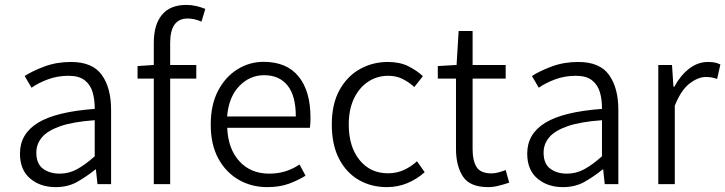

<svg xmlns="http://www.w3.org/2000/svg" viewBox="-20 -747 2943 779"><path d="M205.6 12.2Q143.6 12.2 102.3 -22.7Q61 -57.6 61 -124Q61 -203.6 133.5 -248.5Q206.1 -293.5 364.3 -305.2Q364.7 -341.8 356 -372.3Q347.2 -402.8 324 -421.1Q300.8 -439.5 258.3 -439.5Q212.9 -439.5 173.8 -424.8Q134.8 -410.2 107.9 -391.1L80.1 -438.5Q110.4 -458.5 159.9 -477.1Q209.5 -495.6 268.1 -495.6Q355.5 -495.6 393.1 -442.9Q430.7 -390.1 430.7 -301.8V0H375.5L369.1 -59.6H367.2Q331.5 -30.8 293.7 -9.3Q255.9 12.2 205.6 12.2ZM222.2 -42.5Q259.8 -42.5 292.7 -60.5Q325.7 -78.6 364.3 -112.8V-259.3Q275.4 -252.9 223.6 -234.6Q171.9 -216.3 149.7 -189.2Q127.4 -162.1 127.4 -127.9Q127.4 -82.5 154.5 -62.5Q181.6 -42.5 222.2 -42.5Z M604 0V-428.2H538.1V-479L604 -483.4V-573.7Q604 -647 637.2 -687Q670.4 -727.1 736.3 -727.1Q756.8 -727.1 776.6 -722.4Q796.4 -717.8 813 -710.9L797.4 -659.2Q783.7 -665.5 769.3 -668.7Q754.9 -671.9 741.2 -671.9Q670.4 -671.9 670.4 -572.8V-483.4H776.4V-428.2H670.4V0Z M1064 12.2Q1000.5 12.2 948.5 -17.6Q896.5 -47.4 865.7 -104Q835 -160.6 835 -241.2Q835 -321.8 864.7 -378.7Q894.5 -435.5 943.4 -465.8Q992.2 -496.1 1049.3 -496.1Q1143.1 -496.1 1191.4 -436.8Q1239.7 -377.4 1239.7 -270Q1239.7 -258.8 1239.3 -248.3Q1238.8 -237.8 1237.3 -228.5H901.9Q905.3 -143.1 951.2 -92.8Q997.1 -42.5 1071.8 -42.5Q1107.9 -42.5 1138.2 -52Q1168.5 -61.5 1195.3 -79.6L1219.7 -34.2Q1189.9 -15.6 1152.3 -1.7Q1114.7 12.2 1064 12.2ZM901.4 -274.4H1180.2Q1180.2 -358.4 1146.7 -400.1Q1113.3 -441.9 1051.3 -441.9Q993.7 -441.9 950.9 -397.9Q908.2 -354 901.4 -274.4Z M1549.3 12.2Q1485.8 12.2 1435.3 -17.1Q1384.8 -46.4 1355.5 -103Q1326.2 -159.7 1326.2 -241.7Q1326.2 -325.2 1357.4 -381.6Q1388.7 -438 1440.4 -466.8Q1492.2 -495.6 1553.2 -495.6Q1602.1 -495.6 1636.7 -478.3Q1671.4 -460.9 1695.8 -438L1661.1 -394Q1638.7 -414.1 1613 -426.8Q1587.4 -439.5 1555.7 -439.5Q1509.8 -439.5 1473.4 -415.3Q1437 -391.1 1416 -346.9Q1395 -302.7 1395 -241.7Q1395 -151.9 1438.7 -97.9Q1482.4 -43.9 1554.2 -43.9Q1590.3 -43.9 1619.9 -57.9Q1649.4 -71.8 1671.9 -92.8L1703.1 -48.3Q1671.4 -20 1632.6 -3.9Q1593.8 12.2 1549.3 12.2Z M1960.9 12.2Q1886.2 12.2 1858.2 -31Q1830.1 -74.2 1830.1 -143.1V-428.2H1756.3V-479L1832.5 -483.4L1840.8 -621.1H1897.5V-483.4H2031.7V-428.2H1897.5V-140.6Q1897.5 -95.2 1913.6 -69.3Q1929.7 -43.5 1974.6 -43.5Q1987.8 -43.5 2003.7 -47.9Q2019.5 -52.2 2031.7 -57.1L2045.9 -5.9Q2025.4 1 2003.2 6.6Q1981 12.2 1960.9 12.2Z M2263.7 12.2Q2201.7 12.2 2160.4 -22.7Q2119.1 -57.6 2119.1 -124Q2119.1 -203.6 2191.7 -248.5Q2264.2 -293.5 2422.4 -305.2Q2422.9 -341.8 2414.1 -372.3Q2405.3 -402.8 2382.1 -421.1Q2358.9 -439.5 2316.4 -439.5Q2271 -439.5 2231.9 -424.8Q2192.9 -410.2 2166 -391.1L2138.2 -438.5Q2168.5 -458.5 2218 -477.1Q2267.6 -495.6 2326.2 -495.6Q2413.6 -495.6 2451.2 -442.9Q2488.8 -390.1 2488.8 -301.8V0H2433.6L2427.2 -59.6H2425.3Q2389.6 -30.8 2351.8 -9.3Q2314 12.2 2263.7 12.2ZM2280.3 -42.5Q2317.9 -42.5 2350.8 -60.5Q2383.8 -78.6 2422.4 -112.8V-259.3Q2333.5 -252.9 2281.7 -234.6Q2230 -216.3 2207.8 -189.2Q2185.5 -162.1 2185.5 -127.9Q2185.5 -82.5 2212.6 -62.5Q2239.7 -42.5 2280.3 -42.5Z M2650.9 0V-483.4H2706.5L2712.4 -395H2715.8Q2740.2 -440.4 2775.6 -468Q2811 -495.6 2852.5 -495.6Q2867.7 -495.6 2879.4 -493.4Q2891.1 -491.2 2902.8 -485.4L2889.6 -426.8Q2877.4 -430.7 2867.9 -432.6Q2858.4 -434.6 2843.8 -434.6Q2812.5 -434.6 2778.1 -408.4Q2743.7 -382.3 2717.8 -318.4V0Z"/></svg>

Font: Varta Light Light
Style: Regular
Weight: 300
Version: Version 1.004